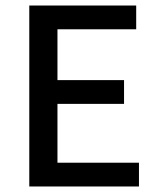

<svg xmlns="http://www.w3.org/2000/svg" viewBox="-20 -675 573 695"><path d="M86 0V-655H473V-569H188V-385H429V-299H188V-86H483V0Z"/></svg>

Font: Assistant ExtraLight SemiBold
Style: Regular
Weight: 600
Version: Version 3.000